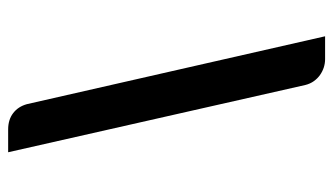

<svg xmlns="http://www.w3.org/2000/svg" viewBox="-194 -574 818 471"><g transform="rotate(-90 215.5 -339.0)"><path d="M77 -728.5H133Q157 -728.5 173 -716.2Q189 -704 195 -682.5L361.5 49H305.5Q295 49 285 45.8Q275 42.5 266.5 36.5Q258 30.5 251.5 21.5Q245 12.5 242 0.5Z"/></g></svg>

Font: Lato Heavy
Style: Italic
Weight: 800
Italic angle: -7°
Designer: Lukasz Dziedzic
Foundry: tyPoland Lukasz Dziedzic
Version: Version 2.007; 2014-02-27